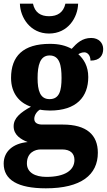

<svg xmlns="http://www.w3.org/2000/svg" viewBox="-27 -788 580 1042"><path d="M239 -606C342 -606 395 -693 397 -768H328C317 -720 285 -700 239 -700C194 -700 162 -720 152 -768H81C83 -693 137 -606 239 -606ZM222 234C413 234 504 161 504 41C504 -56 443 -112 314 -112H203C177 -112 159 -121 159 -143C159 -165 176 -186 190 -193C201 -190 231 -188 244 -188C388 -188 452 -262 452 -370C452 -428 428 -467 398 -494C407 -499 417 -504 431 -504C445 -504 464 -491 464 -459C516 -459 533 -489 533 -522C533 -554 510 -582 468 -582C419 -582 390 -554 362 -523C329 -541 293 -550 244 -550C98 -550 33 -483 33 -365C33 -280 80 -229 141 -209C85 -178 47 -148 47 -103C47 -55 86 -32 123 -17C45 -10 -7 33 -7 100C-7 188 69 234 222 234ZM242 -250C190 -250 177 -298 177 -364C177 -433 190 -487 242 -487C296 -487 307 -435 307 -365C307 -297 296 -250 242 -250ZM225 172C163 172 119 148 119 99C119 40 163 23 194 23H310C355 23 377 45 377 80C377 137 324 172 225 172Z"/></svg>

Font: Noto Serif Georgian SemiCondensed ExtraBold
Style: Regular
Weight: 800
Width: 4
Designer: Monotype Design Team, Akaki Razmadze
Foundry: Google LLC
Version: Version 2.003